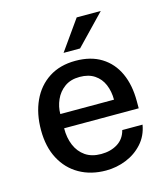

<svg xmlns="http://www.w3.org/2000/svg" viewBox="-110 -809 789 905"><g transform="rotate(-15 285.0 -356.5)"><path d="M296.5 10Q223 10 167 -21.8Q111 -53.5 79.8 -112.5Q48.5 -171.5 48.5 -253Q48.5 -333.5 77 -395.2Q105.5 -457 159.5 -492Q213.5 -527 289.5 -527Q364 -527 415.5 -495Q467 -463 493.5 -405.2Q520 -347.5 520 -269V-233.5H156Q155.5 -187 171 -150.2Q186.5 -113.5 217.2 -92.2Q248 -71 294 -71Q340.5 -71 374.2 -92Q408 -113 418.5 -154.5H517.5Q508.5 -101.5 475 -64.5Q441.5 -27.5 394.5 -8.8Q347.5 10 296.5 10ZM156 -303H418Q418 -343.5 404 -376.8Q390 -410 361.2 -429.2Q332.5 -448.5 289 -448.5Q244.5 -448.5 215 -427Q185.5 -405.5 170.8 -372Q156 -338.5 156 -303ZM245.5 -577.5 348.5 -723H466L326 -577.5Z"/></g></svg>

Font: Public Sans Thin Medium
Style: Regular
Weight: 500
Version: Version 2.001